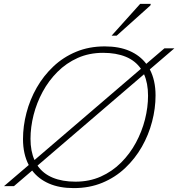

<svg xmlns="http://www.w3.org/2000/svg" viewBox="-26 -955 914 985"><path d="M772 -465.5Q772 -398.5 754.2 -330.8Q736.5 -263 701.8 -202Q667 -141 616.2 -93Q565.5 -45 499.2 -17.5Q433 10 352.5 10Q278.5 10 225 -13.5Q171.5 -37 139 -80L45.5 0H-5.5L121.5 -108.5Q92 -164.5 92 -241.5Q92 -308.5 109.8 -376.2Q127.5 -444 162.2 -505Q197 -566 247.8 -614Q298.5 -662 364.8 -689.5Q431 -717 511.5 -717Q585 -717 638.5 -693.8Q692 -670.5 724.5 -627.5L817.5 -707H868.5L742.5 -599Q772 -543 772 -465.5ZM130.5 -243Q130.5 -179.5 151 -134L697 -602Q668.5 -643.5 619.2 -663.8Q570 -684 503 -684Q431.5 -684 372.8 -657.8Q314 -631.5 268.8 -586.2Q223.5 -541 192.8 -484Q162 -427 146.2 -364.8Q130.5 -302.5 130.5 -243ZM733.5 -464Q733.5 -528 713 -574L166.5 -105.5Q195 -64 244.5 -43.5Q294 -23 361 -23Q432.5 -23 491.2 -49.2Q550 -75.5 595.2 -120.8Q640.5 -166 671.2 -223Q702 -280 717.8 -342.2Q733.5 -404.5 733.5 -464ZM546.5 -772 693 -935H747.5L745.5 -927L572.5 -772Z"/></svg>

Font: Newsreader Caption ExtraLight
Style: Italic
Weight: 275
Italic angle: -17°
Designer: Hugues Gentile
Foundry: Production Type
Version: Version 1.001